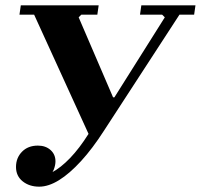

<svg xmlns="http://www.w3.org/2000/svg" viewBox="-20 -690 753 720"><path d="M127 10Q90 10 65 -10Q40 -30 40 -64Q40 -98 62.5 -121Q85 -144 122 -144Q151 -144 169.5 -127.5Q188 -111 188 -85Q188 -71 182 -55Q176 -39 161.5 -28Q147 -17 119 -17L108 -25Q140 -25 174 -43Q208 -61 243 -97.5Q278 -134 312 -188L108 -635H53L58 -670H350L345 -635H285L275 -625L404 -325H409L598 -625L588 -635H505L510 -670H713L708 -635H653L370 -200Q327 -133 284 -86Q241 -39 201.5 -14.5Q162 10 127 10Z"/></svg>

Font: Brygada 1918
Style: Bold Italic
Weight: 700
Italic angle: -8°
Designer: Mateusz Machalski | Borys Kosmynka | Przemek Hoffer
Foundry: NIEPODLEGLA 2018
Version: Version 3.006